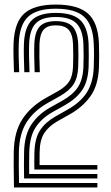

<svg xmlns="http://www.w3.org/2000/svg" viewBox="-20 -829 492 849"><path d="M132 -79.2Q131.5 -99.2 131.6 -116.6Q131.8 -134 132.2 -155.5Q134 -218 157.4 -253.4Q180.8 -288.8 224.8 -313.8L278.5 -344.2Q336 -376.5 363.9 -420.2Q391.8 -464 394.5 -530.8Q395.5 -551 395.6 -581.5Q395.8 -612 394.5 -636.5Q391 -718.5 352.2 -754.5Q313.5 -790.5 226.5 -790.5Q143 -790.5 104.6 -755.1Q66.2 -719.8 63 -636.8Q62 -612.2 62.6 -579.8Q63.2 -547.2 64.8 -509.8H41.8Q40.5 -545 39.8 -578.2Q39 -611.5 40 -637.8Q43.8 -731 88 -769.9Q132.2 -808.8 226.5 -808.8Q323.8 -808.8 368.6 -769.4Q413.5 -730 417.5 -637.5Q418.5 -612.5 418.4 -581.5Q418.2 -550.5 417.5 -530Q414 -450.2 379.4 -402.6Q344.8 -355 289.5 -324L235.5 -293.8Q195.5 -271 175.6 -240.2Q155.8 -209.5 155.2 -155Q155 -127.5 155 -116.2Q155 -105 155 -99H410.5V-79.2ZM86.5 -39.8Q86 -67.8 85.9 -97.9Q85.8 -128 86.5 -156.8Q88.2 -232.5 118.6 -278.2Q149 -324 202.8 -354.2L256.8 -384.5Q301.8 -409.8 324 -442.9Q346.2 -476 348.8 -531.8Q349.8 -552 349.8 -581.4Q349.8 -610.8 348.8 -634.8Q346 -697.2 318.2 -725.5Q290.5 -753.8 226.5 -753.8Q165.5 -753.8 138.4 -726Q111.2 -698.2 108.8 -635Q107.8 -609.2 108.5 -577.8Q109.2 -546.2 110.5 -509.8H87.5Q86.2 -546.5 85.5 -578.4Q84.8 -610.2 85.8 -636Q88.8 -709.5 121.8 -740.8Q154.8 -772 226.5 -772Q301.8 -772 335.1 -740Q368.5 -708 371.8 -635.5Q372.8 -609.8 372.6 -580.9Q372.5 -552 371.8 -531.8Q368.8 -467 342.5 -429.4Q316.2 -391.8 267.5 -364.2L213.8 -334.2Q163.5 -306 137.2 -265.2Q111 -224.5 109.5 -156.2Q108.8 -128 108.8 -104.2Q108.8 -80.5 109 -59.5H410.5V-39.8ZM41.8 0Q39.8 -107.5 40.8 -158Q42.8 -247 79 -302.2Q115.2 -357.5 181 -394.8L234.5 -424.8Q270.8 -445.2 285.9 -468.6Q301 -492 303 -534.8Q303.8 -553 303.9 -581.2Q304 -609.5 303 -633.5Q301 -678.2 283.2 -697.6Q265.5 -717 226.5 -717Q190.2 -717 173.2 -698Q156.2 -679 154.5 -634Q153.8 -608.5 154.2 -579.1Q154.8 -549.8 156 -509.8H133.2Q132 -547.5 131.4 -577.8Q130.8 -608 131.8 -634.2Q133.8 -687.8 155.5 -711.6Q177.2 -735.5 226.5 -735.5Q279 -735.5 301.2 -711.1Q323.5 -686.8 325.8 -634Q326.8 -610.5 326.8 -582Q326.8 -553.5 325.8 -532.5Q323.8 -485.2 305.5 -456.8Q287.2 -428.2 245.8 -404.5L192 -374.2Q130.8 -340 98 -289Q65.2 -238 63.5 -157.2Q63 -130.2 63.1 -94.2Q63.2 -58.2 64.2 -19.8H410.5V0Z"/></svg>

Font: Big Shoulders Inline Text
Style: Bold
Weight: 700
Designer: Patric King
Foundry: XO Type Co
Version: Version 1.000